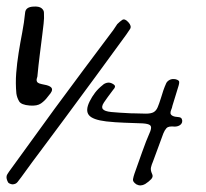

<svg xmlns="http://www.w3.org/2000/svg" viewBox="-20 -554 621 578"><path d="M69.3 -236.3Q43.9 -238.3 37.6 -249Q31.2 -259.8 29.3 -272.5Q26.4 -303.7 28.8 -334Q31.2 -364.3 36.1 -395Q41 -425.8 46.9 -456.1Q52.7 -486.3 55.7 -516.6Q57.6 -533.2 81.1 -534.2Q97.7 -535.2 105 -529.3Q112.3 -523.4 112.3 -515.6Q113.3 -499 111.3 -482.9Q109.4 -466.8 107.4 -450.2Q103.5 -418.9 99.6 -388.2Q95.7 -357.4 92.8 -326.2Q92.8 -323.2 91.3 -319.3Q89.8 -315.4 90.3 -311.5Q90.8 -307.6 93.8 -305.2Q96.7 -302.7 105.5 -300.8Q123 -297.9 129.9 -293.9Q136.7 -290 136.7 -284.7Q136.7 -279.3 132.3 -273.4Q127.9 -267.6 123 -261.7Q115.2 -251 103.5 -242.7Q91.8 -234.4 69.3 -236.3ZM299.8 -188.5Q258.8 -193.4 247.6 -207.5Q236.3 -221.7 250 -249Q256.8 -262.7 266.1 -274.9Q275.4 -287.1 289.1 -297.9Q293.9 -302.7 301.8 -304.7Q309.6 -306.6 317.4 -302.7Q327.1 -297.9 326.2 -293Q325.2 -288.1 320.3 -283.2Q301.8 -258.8 293 -245.6Q284.2 -232.4 289.6 -225.6Q294.9 -218.8 314.9 -216.8Q335 -214.8 374 -212.9H377.9Q404.3 -211.9 419.4 -211.9Q434.6 -211.9 442.4 -216.3Q450.2 -220.7 454.6 -231Q459 -241.2 464.8 -259.8Q467.8 -270.5 471.7 -281.7Q475.6 -293 480.5 -303.7Q483.4 -309.6 490.7 -313.5Q498 -317.4 508.8 -315.4Q519.5 -312.5 519.5 -307.1Q519.5 -301.8 517.6 -295.9Q512.7 -280.3 508.3 -265.6Q503.9 -251 499 -235.4Q498 -229.5 495.6 -224.1Q493.2 -218.8 493.2 -213.9Q493.2 -209 499 -205.6Q504.9 -202.1 519.5 -201.2Q525.4 -200.2 527.3 -195.8Q529.3 -191.4 528.3 -186.5Q526.4 -179.7 520 -176.3Q513.7 -172.9 505.9 -172.9Q487.3 -174.8 481.4 -168.5Q475.6 -162.1 471.7 -152.3Q463.9 -130.9 456.1 -109.9Q448.2 -88.9 440.4 -67.4Q436.5 -58.6 434.6 -50.3Q432.6 -42 437.5 -31.2Q442.4 -22.5 435.1 -14.6Q427.7 -6.8 417 0Q403.3 7.8 390.6 1Q378.9 -6.8 380.4 -14.6Q381.8 -22.5 384.8 -31.2Q396.5 -63.5 407.7 -95.7Q418.9 -127.9 432.6 -159.2Q437.5 -172.9 431.6 -177.2Q425.8 -181.6 409.2 -182.6Q381.8 -183.6 354.5 -184.6Q327.1 -185.5 299.8 -188.5ZM366.2 -487.3Q377 -475.6 371.6 -466.8Q366.2 -458 360.4 -450.2Q313.5 -385.7 267.6 -323.2Q221.7 -260.7 174.8 -197.3Q142.6 -153.3 109.4 -109.4Q76.2 -65.4 43.9 -20.5Q38.1 -12.7 32.7 -5.9Q27.3 1 16.6 1Q11.7 0 7.8 -2Q3.9 -3.9 2 -9.8Q-2.9 -21.5 2 -29.3Q6.8 -37.1 12.7 -44.9L144.5 -226.6Q188.5 -286.1 232.4 -345.2Q276.4 -404.3 321.3 -463.9L333 -481.4Q340.8 -489.3 348.1 -494.1Q355.5 -499 366.2 -487.3Z"/></svg>

Font: Scriphy
Style: Regular
Weight: 400
Designer: Ala M. Lockhart
Foundry: Ala M. Lockhart
Version: Version 1.0 2021